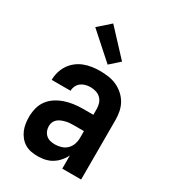

<svg xmlns="http://www.w3.org/2000/svg" viewBox="-189 -871 877 979"><g transform="rotate(30 250.0 -381.5)"><path d="M189 8Q169 8 150 4.5Q131 1 114 -9Q97 -19 84.5 -34.5Q72 -50 64.5 -67.5Q57 -85 54 -104.5Q51 -124 51 -143Q51 -170 57.5 -196Q64 -222 79.5 -243Q95 -264 117.5 -278.5Q140 -293 165 -301.5Q190 -310 216.5 -313.5Q243 -317 269 -317H330V-351Q330 -368 325 -383.5Q320 -399 308.5 -410.5Q297 -422 281 -427Q265 -432 248 -432Q234 -432 219.5 -428.5Q205 -425 193 -416Q181 -407 174.5 -393Q168 -379 168 -365H57Q57 -388 63.5 -411Q70 -434 83 -454Q96 -474 115 -489Q134 -504 156 -512.5Q178 -521 201.5 -524.5Q225 -528 248 -528Q273 -528 298 -524.5Q323 -521 345.5 -511Q368 -501 387 -484.5Q406 -468 418.5 -446.5Q431 -425 436 -400.5Q441 -376 441 -351V0H330V-78Q325 -68 323.5 -65.5Q322 -63 319 -58.5Q316 -54 312.5 -49.5Q309 -45 305.5 -41Q302 -37 298 -33Q294 -29 290 -25.5Q286 -22 281.5 -19Q277 -16 272.5 -13Q268 -10 263 -7.5Q258 -5 253 -3Q248 -1 242.5 0.5Q237 2 232 3.5Q227 5 221.5 5.5Q216 6 210.5 6.5Q205 7 199.5 7.5Q194 8 189 8ZM234 -88Q253 -88 271.5 -93.5Q290 -99 303.5 -112Q317 -125 323.5 -143Q330 -161 330 -180V-221H269Q257 -221 245.5 -220Q234 -219 222.5 -216Q211 -213 200 -208.5Q189 -204 180 -196Q171 -188 166.5 -177Q162 -166 162 -154Q162 -140 167 -127Q172 -114 182.5 -104.5Q193 -95 206.5 -91.5Q220 -88 234 -88ZM265 -575 115 -709 185 -771 321 -625Z"/></g></svg>

Font: Zed Mono
Style: Bold
Weight: 700
Monospace: yes
Designer: Belleve Invis
Foundry: Belleve Invis
Version: Version 1.0.0; ttfautohint (v1.8.4)